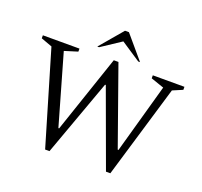

<svg xmlns="http://www.w3.org/2000/svg" viewBox="-145 -1027 1259 1198"><g transform="rotate(20 485.0 -428.5)"><path d="M272 5 89 -613 15 -640V-660H258V-640L171 -613L304 -149H309L484 -665H515L698 -149H703L832 -610L745 -640V-660H955V-640L889 -612L705 5H676L490 -503H485L301 5ZM358 -710 487 -862H513L642 -710H630L500 -796L370 -710Z"/></g></svg>

Font: Spectral Light
Style: Regular
Weight: 300
Designer: Jean-Baptiste Levee
Foundry: Production Type
Version: Version 2.001